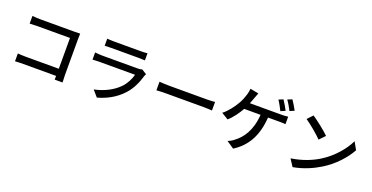

<svg xmlns="http://www.w3.org/2000/svg" viewBox="-30 -1693 5060 2614"><g transform="rotate(20 2500.0 -386.5)"><path d="M860 15C858 -7 856 -56 856 -91V-608C856 -634 857 -670 858 -692C840 -691 805 -690 778 -690H281C248 -690 200 -693 165 -696V-585C191 -587 242 -589 281 -589H748V-143H269C226 -143 182 -146 153 -148V-35C182 -37 232 -39 273 -39H747C747 -18 746 1 746 15Z M1819 -523C1806 -518 1782 -514 1755 -514H1243C1214 -514 1176 -517 1137 -521V-417C1175 -420 1219 -421 1243 -421H1752C1734 -355 1698 -280 1641 -221C1559 -136 1437 -71 1291 -41L1369 49C1497 13 1624 -50 1727 -164C1801 -246 1846 -347 1874 -444C1876 -453 1884 -468 1890 -479ZM1228 -651C1256 -653 1292 -654 1324 -654H1712C1746 -654 1786 -653 1811 -651V-754C1786 -751 1745 -749 1713 -749H1324C1291 -749 1254 -751 1228 -754Z M2097 -322C2131 -325 2191 -327 2246 -327H2790C2834 -327 2880 -323 2902 -322V-446C2877 -444 2838 -440 2790 -440H2246C2192 -440 2130 -444 2097 -446Z M3961 -704C3943 -740 3905 -803 3879 -840L3814 -813C3842 -776 3875 -718 3896 -676ZM3846 -661C3826 -700 3790 -762 3765 -798L3701 -771C3728 -733 3760 -673 3780 -632ZM3354 -592C3367 -624 3378 -655 3387 -681C3395 -702 3406 -732 3416 -756L3294 -780C3292 -749 3285 -717 3277 -690C3265 -652 3247 -600 3219 -552C3183 -490 3115 -393 3044 -341L3143 -281C3202 -331 3266 -419 3307 -493H3544C3528 -259 3432 -131 3330 -55C3308 -36 3275 -17 3243 -5L3350 67C3526 -44 3634 -217 3652 -493H3808C3831 -493 3872 -493 3906 -490V-598C3876 -593 3833 -592 3808 -592Z M4225 -732 4152 -654C4227 -604 4349 -500 4401 -446L4480 -528C4426 -583 4292 -688 4225 -732ZM4130 -76 4197 27C4352 -1 4479 -60 4580 -122C4736 -218 4859 -354 4931 -484L4870 -593C4809 -465 4684 -315 4523 -216C4427 -157 4297 -101 4130 -76Z"/></g></svg>

Font: Noto Sans T Chinese Medium
Style: Regular
Weight: 500
Designer: Ryoko NISHIZUKA (kana & ideographs); Paul D. Hunt (Latin, Greek & Cyrillic); Wenlong ZHANG (bopomofo); Sandoll Communica
Foundry: Adobe Systems Incorporated
Version: Version 1.000;PS 1;hotconv 1.0.78;makeotf.lib2.5.61930